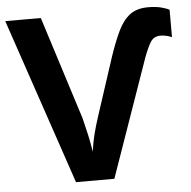

<svg xmlns="http://www.w3.org/2000/svg" viewBox="-52 -772 820 823"><g transform="rotate(-5 358.5 -360.0)"><path d="M657 -594Q628 -594 613.5 -570Q599 -546 583 -502L407 0H242L0 -714H153L294 -270Q305 -226 312 -194Q319 -162 325 -124Q330 -162 338.5 -196Q347 -230 360 -270L443 -524Q464 -586 485 -630Q506 -674 536 -697Q566 -720 615 -720Q647 -720 670.5 -714Q694 -708 706 -701V-583Q696 -588 683 -591Q670 -594 657 -594Z"/></g></svg>

Font: Noto Sans
Style: Bold
Weight: 700
Designer: Monotype Design Team
Foundry: Monotype Imaging Inc.
Version: Version 2.000;GOOG;noto-source:20170915:90ef993387c0; ttfaut